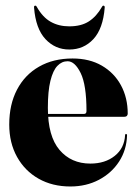

<svg xmlns="http://www.w3.org/2000/svg" viewBox="-20 -666 498 696"><path d="M443 -254Q443 -249 439.8 -245.8Q436.5 -242.5 429.5 -242.5H118.5V-253H284.5Q293.5 -253 293.5 -263.5Q293.5 -358 272.5 -401Q251.5 -444 225 -444Q204 -444 188 -427.2Q172 -410.5 162.8 -373.2Q153.5 -336 153.5 -275Q153.5 -172 195.8 -122.5Q238 -73 307.5 -73Q361 -73 396 -101Q431 -129 433.5 -176.5Q434 -179 435 -179.8Q436 -180.5 436.5 -180.5Q438 -180.5 439.2 -179.5Q440.5 -178.5 440.5 -175.5Q439 -122.5 411.8 -80.5Q384.5 -38.5 338.5 -14.2Q292.5 10 235 10Q170 10 120 -18.2Q70 -46.5 41.8 -97.2Q13.5 -148 13.5 -214.5Q13.5 -287.5 41.8 -341.2Q70 -395 121.8 -424.5Q173.5 -454 243 -454Q304.5 -454 349.2 -428Q394 -402 418.5 -356.8Q443 -311.5 443 -254ZM231 -570.5Q274.5 -570.5 302.2 -588.5Q330 -606.5 349.5 -641Q351.5 -645.5 355 -645.5Q357 -645.5 358.5 -643.8Q360 -642 359.5 -638Q353.5 -562 318.5 -524.2Q283.5 -486.5 231 -486.5Q180 -486.5 144.8 -524.2Q109.5 -562 103.5 -638Q103 -642 104.2 -643.8Q105.5 -645.5 108 -645.5Q111.5 -645.5 113.5 -641Q134.5 -603.5 163.8 -587Q193 -570.5 231 -570.5Z"/></svg>

Font: Fraunces 120pt
Style: Bold
Weight: 700
Version: Version 1.000;[b76b70a41]